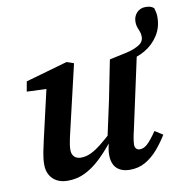

<svg xmlns="http://www.w3.org/2000/svg" viewBox="-79 -764 836 854"><g transform="rotate(-10 339.0 -336.5)"><path d="M160 14Q131 14 110.5 3Q90 -8 79 -28Q68 -48 68 -74Q68 -99 73.5 -128Q79 -157 85 -182L143 -434L170 -403L48 -408L56 -453L245 -507L277 -496L208 -201Q204 -185 201 -170.5Q198 -156 196 -143.5Q194 -131 194 -119Q194 -99 205 -88Q216 -77 235 -77Q257 -77 279 -87Q301 -97 328 -118.5Q355 -140 391 -173L397 -125H373Q339 -82 305.5 -51Q272 -20 236.5 -3Q201 14 160 14ZM441 14Q402 14 381 -6.5Q360 -27 360 -67Q360 -81 362.5 -95.5Q365 -110 369 -129H363L402 -309Q411 -353 419.5 -397Q428 -441 437 -485L516 -502Q547 -509 570.5 -522.5Q594 -536 594 -560Q594 -574 590 -583.5Q586 -593 582 -604Q578 -615 578 -629Q578 -654 593.5 -670.5Q609 -687 633 -687Q646 -687 654.5 -684.5Q663 -682 671 -675Q674 -665 676 -655.5Q678 -646 678 -634Q678 -588 655 -552Q632 -516 595 -494Q558 -472 516 -467L561 -496L488 -159Q483 -139 480 -121Q477 -103 477 -92Q477 -81 483 -74.5Q489 -68 500 -68Q517 -68 534 -83.5Q551 -99 577 -137L613 -114Q592 -80 567 -51Q542 -22 511 -4Q480 14 441 14Z"/></g></svg>

Font: Source Serif 4 SemiBold
Style: Italic
Weight: 600
Italic angle: -12°
Designer: Frank Grießhammer
Foundry: Adobe Systems Incorporated
Version: Version 4.004;hotconv 1.0.116;makeotfexe 2.5.65601